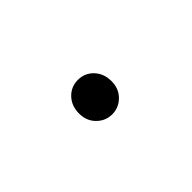

<svg xmlns="http://www.w3.org/2000/svg" viewBox="4 -640 552 552"><g transform="rotate(-45 280.5 -364.0)"><path d="M210 -363Q210 -394 229 -414Q248 -434 276 -434Q304 -434 323 -414Q342 -394 342 -363Q342 -333 322.5 -313.5Q303 -294 276 -294Q249 -294 229.5 -313.5Q210 -333 210 -363Z"/></g></svg>

Font: Noto Sans SC
Style: Regular
Weight: 400
Designer: Ryoko NISHIZUKA ____ (kana & ideographs); Paul D. Hunt (Latin, Greek & Cyrillic); Wenlong ZHANG ___ (bopomofo); Sandoll 
Foundry: Adobe Systems Incorporated
Version: Version 1.004